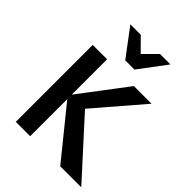

<svg xmlns="http://www.w3.org/2000/svg" viewBox="-253 -1034 1161 1161"><g transform="rotate(45 327.5 -453.5)"><path d="M475 0 203 -336 447 -658H598L305 -317L315 -374L655 0ZM95 0V-658H218V0ZM300 -731 321 -806 422 -907H511L379 -731ZM300 -731 168 -907H257L359 -804L379 -731Z"/></g></svg>

Font: Ysabeau Office
Style: Bold
Weight: 700
Designer: Christian Thalmann (Catharsis Fonts)
Version: Version 2.001;gftools[0.9.30]; featfreeze: tnum,lnum,ss02